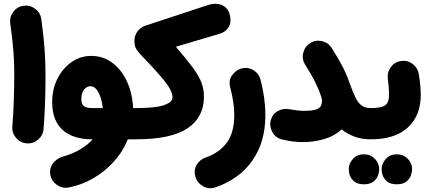

<svg xmlns="http://www.w3.org/2000/svg" viewBox="-20 -683 2275 1026"><path d="M34.7 -558.1Q30.3 -592.3 51.3 -620.1Q72.3 -647.9 106.4 -652.3Q140.6 -656.7 168.5 -635.7Q196.3 -614.7 200.7 -580.6Q209.5 -514.6 214.4 -464.8Q219.2 -415 221.2 -369.1Q223.1 -323.2 223.1 -268.6Q223.1 -196.3 220.5 -125Q217.8 -53.7 212.9 6.3Q210 40.5 183.3 63.2Q156.7 85.9 122.1 83Q87.9 80.1 65.4 53.5Q43 26.9 45.9 -7.3Q50.8 -67.9 53.5 -137.9Q56.2 -208 56.2 -277.3Q56.2 -325.2 54.4 -364.3Q52.7 -403.3 48.1 -448.2Q43.5 -493.2 34.7 -558.1Z M474.1 61.5Q369.6 61.5 314.2 11Q258.8 -39.6 258.8 -136.7Q258.8 -207 287.4 -263.2Q315.9 -319.3 363.3 -351.8Q410.6 -384.3 467.3 -384.3Q530.3 -384.3 579.6 -347.9Q628.9 -311.5 658.2 -248.3Q687.5 -185.1 691.4 -105.5H707Q741.7 -105.5 765.9 -81.1Q790 -56.6 790 -22Q790 12.2 765.9 36.9Q741.7 61.5 707 61.5H663.1Q635.7 128.9 586.9 182.4Q538.1 235.8 476.1 271Q414.1 306.2 346.7 318.8Q313.5 325.2 284.4 305.2Q255.4 285.2 249 251.5Q242.7 217.8 262.9 190.4Q283.2 163.1 315.9 153.8Q369.1 138.7 408.9 115Q448.7 91.3 475.6 61.5ZM472.7 -105.5H529.3Q526.4 -134.8 517.8 -161.4Q509.3 -188 495.6 -205.1Q481.9 -222.2 463.4 -222.2Q443.8 -222.2 429.2 -204.1Q414.6 -186 414.6 -152.3Q414.6 -125.5 429 -115.5Q443.4 -105.5 472.7 -105.5Z M623 -22Q623 -56.6 647.9 -81.1Q672.9 -105.5 707 -105.5Q814 -105.5 857.9 -121.6Q901.9 -137.7 901.9 -161.6Q901.9 -196.8 860.4 -248.8Q818.8 -300.8 749 -372.6Q723.6 -398.4 710.9 -416.7Q698.2 -435.1 698.2 -465.3Q698.2 -492.7 714.6 -515.1Q731 -537.6 760.3 -546.9L1091.8 -656.2Q1132.8 -669.4 1165 -656Q1197.3 -642.6 1207.5 -606Q1217.8 -567.9 1202.9 -540.3Q1188 -512.7 1154.8 -502.9L919.9 -433.1Q977.5 -366.2 1010 -322Q1042.5 -277.8 1056.2 -242.4Q1069.8 -207 1069.8 -166Q1069.8 -56.2 981.9 2.7Q894 61.5 707 61.5Q672.9 61.5 647.9 36.9Q623 12.2 623 -22Z M1262.2 -314.5Q1289.1 -324.2 1312.3 -317.6Q1335.4 -311 1351.3 -294.4Q1367.2 -277.8 1372.1 -257.3Q1397.9 -159.2 1397.9 -68.4Q1397.9 34.7 1363.8 111.8Q1329.6 189 1269.3 240.5Q1209 292 1131.3 317.9Q1094.2 330.1 1064 311.8Q1033.7 293.5 1024.9 263.7Q1013.7 224.6 1031.7 196.5Q1049.8 168.5 1077.6 159.2Q1149.9 134.8 1190.9 80.8Q1231.9 26.9 1231.9 -68.4Q1231.9 -133.3 1210.4 -215.3Q1200.7 -252.4 1219 -278.8Q1237.3 -305.2 1262.2 -314.5Z M1427.2 -41.5Q1436.5 -74.7 1465.8 -90.3Q1495.1 -106 1530.3 -98.6Q1550.3 -95.2 1567.4 -93Q1584.5 -90.8 1605 -90.8Q1648.9 -90.8 1669.2 -98.1Q1689.5 -105.5 1695.1 -117.7Q1700.7 -129.9 1700.7 -145Q1700.7 -151.9 1699.2 -158.2Q1695.8 -167.5 1692.4 -177.7Q1681.6 -210.9 1660.9 -250.7Q1640.1 -290.5 1610.4 -337.9Q1592.3 -367.2 1600.6 -401.1Q1608.9 -435.1 1638.2 -453.1Q1667.5 -471.2 1701.4 -462.9Q1735.4 -454.6 1753.4 -425.3Q1783.2 -377.9 1807.4 -333.3Q1831.5 -288.6 1850.6 -232.4Q1867.7 -184.6 1882.3 -156.7Q1897 -128.9 1915.5 -117.2Q1934.1 -105.5 1961.4 -105.5H1961.9Q1996.6 -105.5 2020.8 -81.1Q2044.9 -56.6 2044.9 -22Q2044.9 12.2 2020.8 36.9Q1996.6 61.5 1961.9 61.5H1961.4Q1911.1 61.5 1872.8 46.6Q1834.5 31.7 1805.7 8.3Q1765.1 45.4 1710 60.8Q1654.8 76.2 1605 76.2Q1570.3 76.2 1545.9 73.2Q1521.5 70.3 1484.9 61.5Q1452.1 53.2 1435.1 22.2Q1418 -8.8 1427.2 -41.5Z M1878.4 -22Q1878.4 -56.6 1903.1 -81.1Q1927.7 -105.5 1961.9 -105.5Q2017.1 -105.5 2038.1 -120.1Q2059.1 -134.8 2059.1 -177.2Q2059.1 -193.8 2057.4 -215.3Q2055.7 -236.8 2052.2 -263.7Q2048.3 -297.9 2069.3 -325.4Q2090.3 -353 2124.5 -357.4Q2158.7 -361.8 2185.8 -340.8Q2212.9 -319.8 2218.3 -285.6Q2228.5 -220.2 2228.5 -176.3Q2228.5 -65.9 2159.9 -2.2Q2091.3 61.5 1961.9 61.5Q1927.7 61.5 1903.1 36.9Q1878.4 12.2 1878.4 -22ZM1843.8 220.7Q1843.8 189.9 1866.5 165.8Q1889.2 141.6 1923.3 141.6Q1948.7 141.6 1966.3 152.3Q1983.9 163.1 1993.7 178.7Q2006.3 198.7 2006.3 220.7Q2006.3 236.8 1999.5 255.6Q1992.7 274.4 1974.9 288.1Q1957 301.8 1924.8 301.8Q1891.6 301.8 1874.3 287.8Q1856.9 273.9 1850.1 255.9Q1843.8 238.8 1843.8 220.7ZM2019.5 220.7Q2019.5 189.9 2042.2 165.8Q2064.9 141.6 2099.1 141.6Q2124.5 141.6 2142.1 152.3Q2159.7 163.1 2169.4 178.7Q2182.1 198.7 2182.1 220.7Q2182.1 236.8 2175.3 255.6Q2168.5 274.4 2150.6 288.1Q2132.8 301.8 2100.6 301.8Q2067.4 301.8 2050 287.8Q2032.7 273.9 2025.9 255.9Q2019.5 238.8 2019.5 220.7Z"/></svg>

Font: Mikhak Black
Style: Regular
Weight: 900
Designer: Amin Abedi
Version: Version 3.3